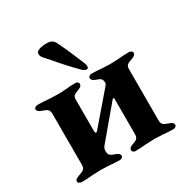

<svg xmlns="http://www.w3.org/2000/svg" viewBox="-153 -788 893 921"><g transform="rotate(-30 293.5 -327.5)"><path d="M21 0ZM21 -11Q21 -18 27 -22.5Q33 -27 44 -31Q64 -37 73 -44Q82 -51 82 -70V-351Q82 -369 73 -376Q64 -383 45 -389Q22 -397 22 -410Q22 -416 28.5 -420Q35 -424 42 -424Q72 -424 100 -421Q134 -419 150 -419Q167 -419 197 -421Q221 -424 251 -424Q257 -424 262.5 -420Q268 -416 268 -410Q268 -396 248 -389Q228 -382 220.5 -376Q213 -370 213 -352V-182Q213 -168 219 -168Q222 -168 227 -174L368 -338Q370 -340 373 -344.5Q376 -349 376 -352Q376 -370 368.5 -376.5Q361 -383 342 -389Q322 -396 322 -410Q322 -416 327.5 -420Q333 -424 339 -424Q369 -424 394 -421Q426 -419 442 -419Q459 -419 491 -421Q518 -424 548 -424Q554 -424 560 -420Q566 -416 566 -410Q566 -397 545 -389Q525 -383 516 -376.5Q507 -370 507 -352V-69Q507 -51 516.5 -44Q526 -37 546 -31Q566 -24 566 -11Q566 -5 560.5 -1Q555 3 549 3Q519 3 492 0Q458 -2 442 -2Q425 -2 393 0Q368 3 337 3Q331 3 326 -1Q321 -5 321 -11Q321 -24 340 -31Q359 -37 367.5 -44Q376 -51 376 -69V-262Q376 -268 373 -269.5Q370 -271 368 -268L225 -98Q213 -86 213 -69Q213 -51 221 -44.5Q229 -38 249 -31Q269 -24 269 -11Q269 -5 263.5 -1Q258 3 252 3Q222 3 198 0Q166 -2 150 -2Q133 -2 99 0Q72 3 41 3Q34 3 27.5 -1Q21 -5 21 -11ZM304 -469Q256 -517 203 -580L177 -609Q167 -620 167 -634Q167 -645 184 -651.5Q201 -658 226 -658Q243 -658 253.5 -652.5Q264 -647 271 -633Q286 -603 304 -562Q322 -521 336 -486Q341 -475 341 -465Q341 -453 331 -453Q319 -453 304 -469Z"/></g></svg>

Font: EB Garamond
Style: Bold
Weight: 700
Designer: Georg Duffner and Octavio Pardo
Foundry: Georg Duffner
Version: Version 1.000; ttfautohint (v1.6)